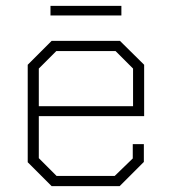

<svg xmlns="http://www.w3.org/2000/svg" viewBox="-20 -638 584 658"><path d="M75 -82V-416L157 -498H391L474 -416V-240H113V-96L174 -35H373L435 -95V-144H473V-83L390 0H157ZM436 -274V-403L376 -463H173L113 -403V-274ZM153 -618H396V-585H153Z"/></svg>

Font: Chakra Petch ExtraLight
Style: Regular
Weight: 275
Designer: Katatrad Aksorn Co.,Ltd.
Foundry: Cadson Demak Co.,Ltd.
Version: Version 1.000; ttfautohint (v1.6)